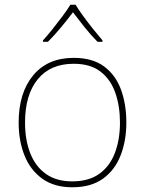

<svg xmlns="http://www.w3.org/2000/svg" viewBox="-20 -783 615 813"><path d="M515 -264Q515 -187 490.5 -124.5Q466 -62 415.5 -26Q365 10 286 10Q210 10 159.5 -26Q109 -62 84 -124Q59 -186 59 -264Q59 -390 120.5 -464Q182 -538 292 -538Q372 -538 421 -501.5Q470 -465 492.5 -403Q515 -341 515 -264ZM86 -264Q86 -191 108 -134.5Q130 -78 174.5 -46.5Q219 -15 286 -15Q356 -15 400.5 -47Q445 -79 466.5 -135.5Q488 -192 488 -264Q488 -333 468.5 -389.5Q449 -446 406 -479.5Q363 -513 292 -513Q193 -513 139.5 -447Q86 -381 86 -264ZM300 -763Q312 -743 332 -715.5Q352 -688 374 -660.5Q396 -633 414 -612V-606H393Q365 -634 337.5 -668.5Q310 -703 289 -731Q268 -703 239.5 -668.5Q211 -634 183 -606H162V-612Q181 -633 203 -660.5Q225 -688 245.5 -715.5Q266 -743 278 -763Z"/></svg>

Font: Noto Sans Oriya Thin
Style: Regular
Weight: 100
Designer: Amélie Bonet and Sol Matas
Foundry: Google LLC
Version: Version 2.006; ttfautohint (v1.8.4.7-5d5b)